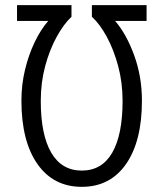

<svg xmlns="http://www.w3.org/2000/svg" viewBox="-20 -713 633 744"><path d="M297 11Q187 11 125 -77.5Q63 -166 63 -323Q63 -385 77 -443Q91 -501 114.5 -550Q138 -599 167 -632H46V-693H257V-648Q227 -620 199.5 -570Q172 -520 155 -456.5Q138 -393 138 -322Q138 -191 178.5 -121.5Q219 -52 297 -52Q375 -52 415 -121.5Q455 -191 455 -322Q455 -393 438 -456.5Q421 -520 394 -570Q367 -620 336 -648V-693H548V-632H426Q470 -581 500 -498.5Q530 -416 530 -323Q530 -166 468.5 -77.5Q407 11 297 11Z"/></svg>

Font: Ubuntu Sans Condensed
Style: Regular
Weight: 400
Width: 3
Designer: Dalton Maag Ltd
Foundry: Dalton Maag Ltd
Version: Version 1.006; ttfautohint (v1.8.4.7-5d5b)